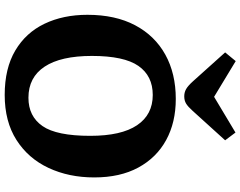

<svg xmlns="http://www.w3.org/2000/svg" viewBox="-123 -886 1023 817"><g transform="rotate(90 388.5 -477.5)"><path d="M384 14Q271 14 195 -31Q119 -76 81 -155.5Q43 -235 43 -338Q43 -457 87.5 -541Q132 -625 212.5 -669.5Q293 -714 401 -714Q501 -714 576 -673Q651 -632 693 -554.5Q735 -477 735 -367Q735 -259 694.5 -172.5Q654 -86 575.5 -36Q497 14 384 14ZM396 -87Q475 -87 516.5 -147Q558 -207 558 -350Q558 -482 513 -549Q468 -616 384 -616Q303 -616 260.5 -555Q218 -494 218 -357Q218 -225 263.5 -156Q309 -87 396 -87ZM390 -750Q373 -750 359 -758Q345 -766 326 -787L203 -924L240 -969L392 -877L544 -968L577 -924L451 -785Q434 -766 421 -758Q408 -750 390 -750Z"/></g></svg>

Font: Literata
Style: Bold
Weight: 700
Designer: Latin by Veronika Burian and Jose Scaglione. Greek by Irene Vlachou. Cyrillic by Vera Evstafieva.
Foundry: TypeTogether
Version: Version 3.103; ttfautohint (v1.8.4.7-5d5b);gftools[0.9.29]